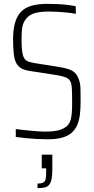

<svg xmlns="http://www.w3.org/2000/svg" viewBox="-20 -716 487 998"><path d="M227 8Q202 8 172.5 6.5Q143 5 114 2Q85 -1 62 -4V-45Q87 -42 114.5 -39Q142 -36 168.5 -34Q195 -32 214 -32Q255 -32 281 -38Q307 -44 326 -59Q338 -69 344.5 -85.5Q351 -102 353 -126.5Q355 -151 355 -184Q355 -230 353.5 -256.5Q352 -283 344 -296Q336 -309 317.5 -315.5Q299 -322 265 -327L136 -347Q108 -351 91 -360.5Q74 -370 64.5 -388Q55 -406 51.5 -437Q48 -468 48 -513Q48 -562 58 -597Q68 -632 88.5 -654Q109 -676 143.5 -686Q178 -696 227 -696Q256 -696 284 -694.5Q312 -693 335.5 -690Q359 -687 374 -683V-644Q355 -648 331 -650.5Q307 -653 282.5 -654.5Q258 -656 236 -656Q188 -656 160 -647.5Q132 -639 117 -620Q101 -601 96.5 -577Q92 -553 92 -512Q92 -457 98.5 -432Q105 -407 120 -399.5Q135 -392 160 -388L280 -369Q313 -364 335 -357Q357 -350 370.5 -336.5Q384 -323 391 -299Q394 -292 396 -280.5Q398 -269 398.5 -248Q399 -227 399 -190Q399 -152 395.5 -121.5Q392 -91 381.5 -66.5Q371 -42 352 -25.5Q333 -9 302.5 -0.5Q272 8 227 8ZM175 262V238Q196 238 205.5 232.5Q215 227 217.5 213.5Q220 200 220 176V159H197V88H252V164Q252 194 248.5 212.5Q245 231 237 242.5Q229 254 214 258Q199 262 175 262Z"/></svg>

Font: Saira Condensed ExtraLight
Style: Regular
Weight: 250
Width: 3
Designer: Hector Gatti with collaboration of the Omnibus-Type team
Foundry: Omnibus-Type
Version: Version 1.101